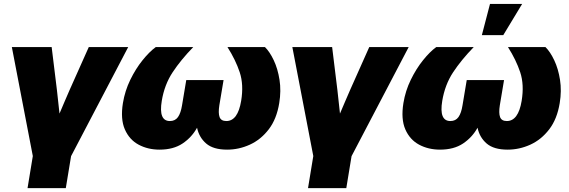

<svg xmlns="http://www.w3.org/2000/svg" viewBox="-20 -756 2903 980"><path d="M120.6 204.1 147.5 40.5 40.5 -515.6H243.7L270.5 -296.9Q273.9 -266.6 277.1 -236.6Q280.3 -206.5 283.7 -176.3Q296.4 -206.5 309.3 -236.6Q322.3 -266.6 335.4 -296.9L433.1 -515.6H634.3L342.8 41L315.9 204.1Z M794.4 7.8Q734.9 7.8 687.5 -17.6Q640.1 -43 617.2 -95.7Q594.2 -148.4 607.4 -230Q617.7 -292.5 645 -348.6Q672.4 -404.8 707.3 -448.2Q742.2 -491.7 774.9 -515.6H966.3Q902.8 -450.2 861.1 -387Q819.3 -323.7 805.7 -241.2Q788.6 -138.2 847.2 -138.2Q874 -138.2 888.4 -158.4Q902.8 -178.7 909.2 -218.8L930.7 -347.2H1121.1L1099.6 -218.8Q1093.3 -178.7 1100.8 -158.4Q1108.4 -138.2 1135.3 -138.2Q1193.8 -138.2 1210.9 -241.2Q1224.6 -323.7 1203.6 -387Q1182.6 -450.2 1141.1 -515.6H1332.5Q1356.9 -491.7 1377.4 -448.2Q1397.9 -404.8 1406.7 -348.6Q1415.5 -292.5 1405.3 -230Q1392.1 -148.4 1351.6 -95.7Q1311 -43 1255.1 -17.6Q1199.2 7.8 1139.2 7.8Q1068.8 7.8 1032.5 -23.4Q996.1 -54.7 985.8 -104Q958.5 -54.7 911.6 -23.4Q864.7 7.8 794.4 7.8Z M1552.2 204.1 1579.1 40.5 1472.2 -515.6H1675.3L1702.1 -296.9Q1705.6 -266.6 1708.7 -236.6Q1711.9 -206.5 1715.3 -176.3Q1728 -206.5 1741 -236.6Q1753.9 -266.6 1767.1 -296.9L1864.7 -515.6H2065.9L1774.4 41L1747.6 204.1Z M2226.1 7.8Q2166.5 7.8 2119.1 -17.6Q2071.8 -43 2048.8 -95.7Q2025.9 -148.4 2039.1 -230Q2049.3 -292.5 2076.7 -348.6Q2104 -404.8 2138.9 -448.2Q2173.8 -491.7 2206.5 -515.6H2397.9Q2334.5 -450.2 2292.7 -387Q2251 -323.7 2237.3 -241.2Q2220.2 -138.2 2278.8 -138.2Q2305.7 -138.2 2320.1 -158.4Q2334.5 -178.7 2340.8 -218.8L2362.3 -347.2H2552.7L2531.2 -218.8Q2524.9 -178.7 2532.5 -158.4Q2540 -138.2 2566.9 -138.2Q2625.5 -138.2 2642.6 -241.2Q2656.2 -323.7 2635.3 -387Q2614.3 -450.2 2572.8 -515.6H2764.2Q2788.6 -491.7 2809.1 -448.2Q2829.6 -404.8 2838.4 -348.6Q2847.2 -292.5 2836.9 -230Q2823.7 -148.4 2783.2 -95.7Q2742.7 -43 2686.8 -17.6Q2630.9 7.8 2570.8 7.8Q2500.5 7.8 2464.1 -23.4Q2427.7 -54.7 2417.5 -104Q2390.1 -54.7 2343.3 -23.4Q2296.4 7.8 2226.1 7.8ZM2439.5 -576.7 2481 -735.8H2645L2548.8 -576.7Z"/></svg>

Font: Inter Display Black
Style: Italic
Weight: 900
Italic angle: -9.39999°
Designer: Rasmus Andersson
Foundry: rsms
Version: Version 4.000;git-a52131595